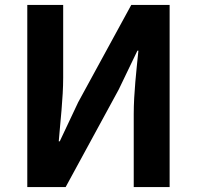

<svg xmlns="http://www.w3.org/2000/svg" viewBox="-20 -761 801 781"><path d="M91 0H247L463 -397L539 -555H543C535 -475 524 -382 524 -297V0H670V-741H514L298 -345L223 -186H219C225 -263 237 -361 237 -445V-741H91Z"/></svg>

Font: Noto Sans JP
Style: Bold
Weight: 700
Designer: Ryoko NISHIZUKA 西塚涼子 (kana, bopomofo & ideographs); Paul D. Hunt (Latin, Greek & Cyrillic); Sandoll Communications 산돌커뮤니
Foundry: Adobe
Version: Version 2.004;hotconv 1.0.118;makeotfexe 2.5.65603